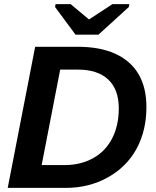

<svg xmlns="http://www.w3.org/2000/svg" viewBox="-20 -916 762 936"><path d="M358.4 -688Q466.8 -688 541.7 -654.1Q616.7 -620.1 655.3 -554.7Q693.8 -489.3 693.8 -394Q693.8 -279.3 645.5 -190.4Q597.2 -102.1 505.4 -51Q413.6 0 299.8 0H17.6L151.4 -688ZM183.1 -111.3H295.4Q373.5 -111.3 434.1 -145Q494.1 -178.2 526.6 -241.2Q559.1 -304.2 559.1 -387.7Q559.1 -480 507.6 -528.3Q456.1 -576.7 359.4 -576.7H273.4ZM607.9 -881.8 460 -747.1H348.1L248.5 -881.8L251 -896H324.2L413.1 -821.8H415L528.3 -896H610.8Z"/></svg>

Font: Arimo
Style: Italic
Weight: 400
Italic angle: -12°
Designer: Steve Matteson
Foundry: Monotype Imaging Inc.
Version: Version 1.33